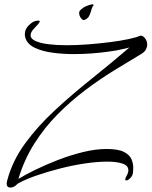

<svg xmlns="http://www.w3.org/2000/svg" viewBox="-20 -785 684 866"><path d="M27 61Q10 61 10 42Q10 39 12 31Q35 -58 92.5 -137Q150 -216 228 -288Q306 -360 393.5 -430Q481 -500 564 -571Q551 -567 535.5 -564Q520 -561 502 -557Q490 -555 461 -551Q432 -547 393 -544Q354 -541 312 -541Q263 -541 215.5 -547.5Q168 -554 135 -570.5Q102 -587 94 -616Q93 -620 92.5 -623Q92 -626 92 -630Q92 -654 110 -671Q128 -688 139 -690Q144 -691 147 -691.5Q150 -692 153 -692Q162 -692 158 -684.5Q154 -677 137 -660Q118 -641 118 -626Q118 -610 140 -600Q162 -590 199 -585.5Q236 -581 281 -581Q329 -581 379.5 -585Q430 -589 477 -595Q524 -601 559 -608.5Q594 -616 610 -623Q620 -628 632 -615Q644 -602 644 -583Q644 -573 638 -561.5Q632 -550 616 -541Q559 -507 494 -467Q429 -427 364 -378Q299 -329 240 -269.5Q181 -210 135 -137.5Q89 -65 63 22Q92 4 139 -19Q186 -42 241.5 -63.5Q297 -85 354 -99Q411 -113 460 -113Q514 -113 539.5 -99.5Q565 -86 573 -67Q581 -48 581 -29Q581 -24 580.5 -19Q580 -14 580 -9Q579 7 568 18Q557 29 549 29Q545 29 545 24Q545 19 550 10Q559 -5 559 -17Q559 -38 533 -47Q507 -56 464 -56Q420 -56 365 -48Q310 -40 253 -25.5Q196 -11 145 6.5Q94 24 59 44Q44 61 27 61ZM361 -695Q354 -692 345.5 -703Q337 -714 337 -726Q337 -735 343.5 -740.5Q350 -746 355 -750Q365 -757 383 -762.5Q401 -768 402 -763Q404 -759 403 -760.5Q402 -762 398.5 -757Q395 -752 388 -727Q385 -718 380 -709.5Q375 -701 361 -695Z"/></svg>

Font: Inspiration
Style: Regular
Weight: 400
Designer: Robert E. Leuschke
Foundry: Robert E. Leuschke
Version: Version 2.010; ttfautohint (v1.8.3)